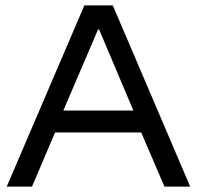

<svg xmlns="http://www.w3.org/2000/svg" viewBox="-20 -695 733 715"><path d="M5 0 294.2 -675H400L688.3 0H592.5L505.8 -201.7H185L99.2 0ZM215.8 -283.3H476.7L349.2 -585H345Z"/></svg>

Font: Funnel Display
Style: Regular
Weight: 400
Designer: NORD ID, Kristian Moeller
Foundry: Dicotype
Version: Version 1.000